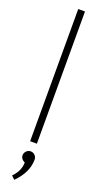

<svg xmlns="http://www.w3.org/2000/svg" viewBox="-172 -702 486 927"><g transform="rotate(20 71.0 -239.0)"><path d="M54.2 -679.2H88.9V0H54.2ZM43 76.2Q43 63.5 52.2 54.2Q61.5 44.9 74.2 44.9Q86.9 44.9 95.9 54.2Q105 63.5 105 76.2Q105 142.1 45.9 201.2L28.8 185.1Q64.9 148.9 64.9 105Q55.7 102.1 49.3 94Q43 85.9 43 76.2Z"/></g></svg>

Font: RawengulkSans
Style: Regular
Weight: 500
Designer: gluk (gluksza@wp.pl)
Foundry: gluk (gluksza@wp.pl)
Version: Version 0.94